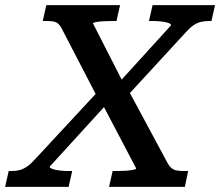

<svg xmlns="http://www.w3.org/2000/svg" viewBox="-69 -730 860 750"><path d="M98 -648 112 -710H400L386 -648H370Q354 -648 336.5 -647Q319 -646 307 -644Q295 -642 294 -639L419 -394L426 -390L584 -96Q592 -81 601 -73.5Q610 -66 622 -64Q634 -62 651 -62H666L653 0H357L371 -62H387Q404 -62 421.5 -63Q439 -64 451 -66.5Q463 -69 463 -72L325 -335L317 -339L174 -615Q167 -630 158 -637.5Q149 -645 137 -646.5Q125 -648 107 -648ZM-49 0 -35 -62H-22Q-5 -62 9 -66Q23 -70 37.5 -80Q52 -90 68 -108L325 -385L364 -341L125 -79Q124 -75 135 -70.5Q146 -66 163 -64Q180 -62 196 -62H213L199 0ZM425 -352 387 -398 599 -631Q600 -636 589.5 -640Q579 -644 562 -646Q545 -648 527 -648H513L527 -710H771L757 -648H748Q731 -648 716 -644.5Q701 -641 687 -631.5Q673 -622 656 -603Z"/></svg>

Font: Roboto Serif Medium
Style: Italic
Weight: 500
Italic angle: -10°
Designer: Greg Gazdowicz
Foundry: Commercial Type
Version: Version 1.008